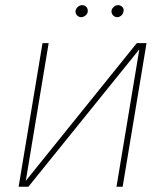

<svg xmlns="http://www.w3.org/2000/svg" viewBox="-20 -710 628 730"><path d="M78.1 -22.5 500 -545.9H537.1L446.3 0H422.9L509.8 -522.5L87.9 0H50.8L141.6 -545.9H165ZM289.1 -644.5Q278.3 -645 272 -652.6Q265.6 -660.2 267.6 -670.9Q269.5 -678.2 276.6 -684.3Q283.7 -690.4 292 -690.4Q302.7 -690.4 308.8 -683.1Q314.9 -675.8 313.5 -665Q312.5 -657.2 304.9 -651.1Q297.4 -645 289.1 -644.5ZM425.8 -644.5Q415 -645 408.7 -653.1Q402.3 -661.1 404.3 -670.9Q405.8 -677.7 412.8 -684.1Q419.9 -690.4 428.7 -690.4Q439 -690.4 445.6 -682.9Q452.1 -675.3 449.2 -665Q447.3 -656.2 440.7 -650.6Q434.1 -645 425.8 -644.5Z"/></svg>

Font: Inter Tight Thin
Style: Italic
Weight: 250
Italic angle: -9.39999°
Designer: Rasmus Andersson
Foundry: rsms
Version: Version 3.004